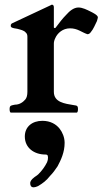

<svg xmlns="http://www.w3.org/2000/svg" viewBox="-20 -481 440 820"><path d="M21 -15C21 -6 23 -1 26 0H308C311 -1 313 -6 313 -15C313 -30.7 307.7 -29.9 295 -32C256.9 -38.4 210 -43.6 210 -89V-295C210 -302 212 -310 216 -318C225.3 -339.6 248 -360 279 -360C311.6 -360 327.9 -343.4 353 -335H354C359 -335 364 -338 368 -344C379.3 -357.2 386.2 -375.5 394 -391C396 -399 398 -404 398 -407C398 -416.6 375 -427.5 366 -432C351.5 -439.2 332.4 -449 315 -449C294.1 -449 275.8 -432.3 264 -419C247.4 -402.4 233.5 -384 220 -366C219 -365 218 -364 217 -362C216 -362 214 -361 213 -361C212 -361 211 -362 210 -364V-450C210 -457 207 -461 202 -461C201 -461 200 -461 199 -460L195 -458L33 -382C30 -381 28 -379 28 -378C26 -376 26 -374 26 -373C26 -369 26 -366 28 -366C28 -361.6 48.9 -358.6 54 -358C67.7 -354.1 82.3 -351.6 90 -342C95 -338 97 -332 97 -324V-89C97 -74 94 -63 88 -56C77.8 -44.1 63 -34 44 -34C29.5 -30.4 21 -32.8 21 -15ZM86 102C86 150.6 125.8 179 174 179C179 179 182 180 184 184C184 186 185 189 185 192C185 199 184 205 181 212C171 232 158.8 248.2 144 263C137.2 269.8 129 273 122 280C117.1 283.3 109 292.5 109 301C109 310.7 112 319 124 319C129 319 135 317 142 314C163.1 301.9 178.3 290 194 270C206 258 216 244 226 229C240.4 202 256 169.1 256 129C256 105.3 246.2 83.4 235 69C220.2 50 195.9 35 161 35C117.8 35 86 59.8 86 102Z"/></svg>

Font: fbb
Style: Bold
Weight: 400
Designer: David J. Perry, Michael Sharpe
Version: Version 1.045